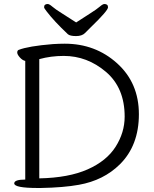

<svg xmlns="http://www.w3.org/2000/svg" viewBox="-20 -930 768 958"><path d="M169 8Q51 8 51 -15Q51 -34 106 -34V-626Q92 -629 79 -643.5Q66 -658 66 -668Q66 -678 73 -681Q121 -700 244 -710Q277 -712 303 -712Q456 -712 564.5 -614Q673 -516 673 -360Q673 -204 578 -110Q497 -30 374 -8Q297 6 183 8ZM176 -40Q323 -43 417.5 -85Q512 -127 557 -198Q602 -269 602 -348Q602 -492 508.5 -571.5Q415 -651 298 -651Q234 -651 176 -635ZM319 -759Q249 -825 212 -874Q200 -889 200 -894Q200 -910 218 -910Q226 -910 241 -897Q256 -884 290.5 -862.5Q325 -841 360 -818Q395 -841 429 -862.5Q463 -884 478 -897Q493 -910 501 -910Q519 -910 519 -893.5Q519 -877 432 -793L404 -765Q389 -750 359.5 -750Q330 -750 319 -759Z"/></svg>

Font: LXGW WenKai TC
Style: Regular
Weight: 400
Designer: LXGW / Fontworks Inc.
Foundry: LXGW / Fontworks Inc.
Version: Version 1.330